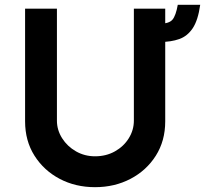

<svg xmlns="http://www.w3.org/2000/svg" viewBox="-20 -768 850 796"><path d="M216 -268Q216 -229 237.5 -195Q259 -161 295 -140.5Q331 -120 374 -120Q420 -120 456.5 -140.5Q493 -161 514 -195Q535 -229 535 -268V-732H665V-265Q665 -184 626 -122.5Q587 -61 521 -26.5Q455 8 374 8Q293 8 227.5 -26.5Q162 -61 123 -122.5Q84 -184 84 -265V-732H216ZM644 -670Q681 -670 695 -686.5Q709 -703 717 -748H810Q801 -684 779 -651Q757 -618 723 -606Q689 -594 644 -594Z"/></svg>

Font: Reem Kufi SemiBold
Style: Regular
Weight: 600
Designer: Khaled Hosny
Version: Version 1.001